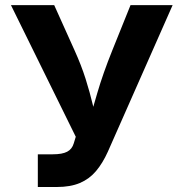

<svg xmlns="http://www.w3.org/2000/svg" viewBox="-20 -748 734 768"><path d="M131.3 0V-130.8H191.3Q229 -130.8 248.6 -141.1Q268.2 -151.3 275 -174.5L283.1 -200.9L23.8 -727.5H196.8L278 -547.1Q305.2 -487 322.5 -432.3Q339.7 -377.6 351.1 -329.3Q362.5 -280.9 372.3 -239.8H329.5Q346.2 -297.3 369.1 -375.7Q392 -454.2 429.4 -547.1L502.1 -727.5H670.5L411.4 -141.2Q390.7 -95.2 364.1 -63.7Q337.4 -32.1 299.5 -16Q261.5 0 207.5 0Z"/></svg>

Font: Inter Variable LoSnoCo
Style: Regular
Weight: 400
Designer: Rasmus Andersson
Foundry: rsms
Version: Version 4.000;git-a52131595; featfreeze: case,dlig,ss01,ss02